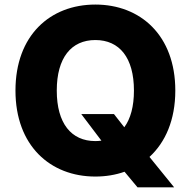

<svg xmlns="http://www.w3.org/2000/svg" viewBox="-20 -757 830 834"><path d="M741.5 -363.6C741.5 -604 589.5 -737.2 394.2 -737.2C198.2 -737.2 47.2 -604 47.2 -363.6C47.2 -124.3 198.2 9.9 394.2 9.9C439.3 9.9 481.9 2.8 521 -11L577.4 56.8H736.5L629.3 -75.3C698.5 -138.8 741.5 -236.2 741.5 -363.6ZM226.6 -363.6C226.6 -506 289.4 -583.1 394.2 -583.1C499.3 -583.1 561.8 -506 561.8 -363.6C561.8 -294.7 547.2 -241.1 519.9 -204.2L475.1 -261.4H333.1L420.5 -146C411.9 -144.9 403.1 -144.2 394.2 -144.2C289.4 -144.2 226.6 -221.2 226.6 -363.6Z"/></svg>

Font: TID UI Extra Bold
Style: Regular
Weight: 800
Designer: The TID Project Authors
Foundry: Bakken & Bæck
Version: Version 1.001;hotconv 1.0.109;makeotfexe 2.5.65596